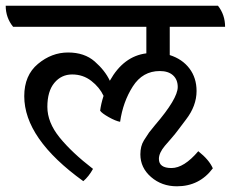

<svg xmlns="http://www.w3.org/2000/svg" viewBox="-58 -631 809 673"><path d="M537 -537V-438Q581 -424 606 -391Q631 -358 631 -312Q631 -260 594 -212Q589 -205 578.5 -191.5Q568 -178 563 -171Q558 -164 543 -146.5Q528 -129 520 -120Q499 -95 499 -74Q499 -42 543 -42Q587 -42 637 -101Q675 -71 688 -41Q641 22 562 22Q509 22 471.5 -10.5Q434 -43 434 -90Q434 -119 446.5 -139Q459 -159 464.5 -166.5Q470 -174 485 -192Q565 -285 565 -326Q565 -352 548.5 -367Q532 -382 502 -382Q442 -382 407.5 -328Q373 -274 363 -204Q347 -207 323 -220.5Q299 -234 293 -243Q296 -267 305 -295Q291 -325 262 -347.5Q233 -370 195 -370Q157 -370 132.5 -340.5Q108 -311 108 -256.5Q108 -202 151 -149Q194 -96 268 -39Q253 -12 234 4Q27 -145 27 -294Q27 -367 75 -407Q123 -447 180.5 -447Q238 -447 274 -415.5Q310 -384 327 -348Q375 -434 455 -444V-537H-12Q-38 -569 -38 -611H706Q731 -579 731 -537Z"/></svg>

Font: Karma Medium
Style: Regular
Weight: 500
Designer: Joana Correia
Foundry: Indian Type Foundry
Version: Version 1.202;PS 1.0;hotconv 1.0.78;makeotf.lib2.5.61930; tt